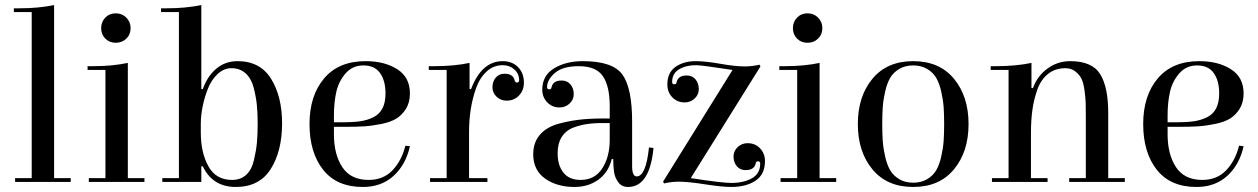

<svg xmlns="http://www.w3.org/2000/svg" viewBox="-20 -723 5000 763"><path d="M195 -703V-15H261V0H40V-15H106V-675H35V-690H56Q134 -690 195 -703Z M488 -473V-15H554V0H333V-15H399V-445H328V-460H349Q427 -460 488 -473ZM398.5 -569.5Q382 -586 382 -611Q382 -636 398.5 -653Q415 -670 440 -670Q465 -670 482 -653Q499 -636 499 -611Q499 -586 482 -569.5Q465 -553 440 -553Q415 -553 398.5 -569.5Z M780 -703V-369H786Q804 -420 839.5 -450Q875 -480 924 -480Q1014 -480 1057.5 -409.5Q1101 -339 1101 -233Q1101 -123 1056 -51.5Q1011 20 917 20Q825 20 786 -62H780V0H625V-15H691V-675H620V-690H641Q719 -690 780 -703ZM778 -231V-195Q778 -117 808 -62.5Q838 -8 902 -8Q936 -8 958 -28Q980 -48 989 -86Q998 -124 1001 -156Q1004 -188 1004 -233Q1004 -275 1000.5 -308Q997 -341 987.5 -376.5Q978 -412 955.5 -432Q933 -452 900 -452Q870 -452 845.5 -429.5Q821 -407 807 -372.5Q793 -338 785.5 -301Q778 -264 778 -231Z M1433 -480Q1508 -480 1558.5 -448Q1609 -416 1609 -352Q1609 -316 1593.5 -291Q1578 -266 1555.5 -252Q1533 -238 1496 -230.5Q1459 -223 1428.5 -221Q1398 -219 1354 -219H1307V-190Q1307 -109 1340.5 -58.5Q1374 -8 1445 -8Q1503 -8 1539.5 -46Q1576 -84 1591 -144L1609 -142Q1593 -69 1544.5 -24.5Q1496 20 1422 20Q1318 20 1264 -48.5Q1210 -117 1210 -230Q1210 -343 1268 -411.5Q1326 -480 1433 -480ZM1307 -237H1342Q1383 -237 1411 -241Q1439 -245 1463.5 -257Q1488 -269 1500 -292.5Q1512 -316 1512 -352Q1512 -402 1490.5 -432.5Q1469 -463 1424 -463Q1381 -463 1353.5 -431.5Q1326 -400 1316.5 -358Q1307 -316 1307 -265Z M2043 -404Q2043 -430 2024 -447Q2005 -464 1978 -464Q1941 -464 1913.5 -438.5Q1886 -413 1871.5 -371.5Q1857 -330 1850.5 -287Q1844 -244 1844 -201V-15H1917V0H1689V-15H1755V-445H1684V-460H1705Q1785 -460 1846 -473V-369H1852Q1894 -480 1978 -480Q2015 -480 2038.5 -456.5Q2062 -433 2062 -394Q2062 -364 2042.5 -343.5Q2023 -323 1993 -323Q1970 -323 1953.5 -338.5Q1937 -354 1937 -376Q1937 -399 1950 -414.5Q1963 -430 1985 -430Q2019 -430 2025 -404Q2027 -395 2034 -395Q2043 -395 2043 -404Z M2296 -480Q2415 -480 2453.5 -426.5Q2492 -373 2492 -240V-63Q2492 -22 2510 -22Q2547 -22 2559 -137L2577 -135Q2562 20 2476 20Q2451 20 2437.5 2Q2424 -16 2420.5 -37.5Q2417 -59 2417 -91H2411Q2398 -38 2358 -9Q2318 20 2263 20Q2193 20 2146 -13.5Q2099 -47 2099 -110Q2099 -157 2126 -188Q2153 -219 2202.5 -232Q2252 -245 2298 -249Q2344 -253 2403 -252V-301Q2403 -380 2376 -420Q2349 -460 2280 -460Q2216 -460 2185 -433Q2154 -406 2154 -377Q2154 -368 2163 -368Q2171 -368 2172 -377Q2178 -403 2212 -403Q2234 -403 2247 -387.5Q2260 -372 2260 -349Q2260 -327 2243.5 -311.5Q2227 -296 2204 -296Q2174 -296 2154.5 -316.5Q2135 -337 2135 -367Q2135 -423 2182 -451.5Q2229 -480 2296 -480ZM2403 -167V-234Q2357 -235 2324 -231.5Q2291 -228 2260 -216.5Q2229 -205 2212.5 -179Q2196 -153 2196 -114Q2196 -66 2219 -37Q2242 -8 2287 -8Q2344 -8 2373.5 -54Q2403 -100 2403 -167Z M2746 -480Q2783 -480 2842.5 -469.5Q2902 -459 2939 -459Q2970 -459 2998 -466L3002 -459L2725 -15H2726Q2850 4 2886 4Q2935 4 2968 -14.5Q3001 -33 3001 -73Q3001 -82 2992 -82Q2984 -82 2983 -73Q2977 -47 2943 -47Q2921 -47 2908 -62.5Q2895 -78 2895 -101Q2895 -123 2911.5 -138.5Q2928 -154 2951 -154Q2981 -154 3000.5 -133.5Q3020 -113 3020 -83Q3020 -30 2982.5 -5Q2945 20 2886 20Q2849 20 2782 9.5Q2715 -1 2678 -1Q2647 -1 2619 6L2615 -1L2891 -445Q2768 -464 2746 -464Q2706 -464 2678.5 -447.5Q2651 -431 2651 -397Q2651 -388 2660 -388Q2668 -388 2669 -397Q2675 -423 2709 -423Q2731 -423 2744 -407.5Q2757 -392 2757 -369Q2757 -347 2740.5 -331.5Q2724 -316 2701 -316Q2671 -316 2651.5 -336.5Q2632 -357 2632 -387Q2632 -434 2664 -457Q2696 -480 2746 -480Z M3237 -473V-15H3303V0H3082V-15H3148V-445H3077V-460H3098Q3176 -460 3237 -473ZM3147.5 -569.5Q3131 -586 3131 -611Q3131 -636 3147.5 -653Q3164 -670 3189 -670Q3214 -670 3231 -653Q3248 -636 3248 -611Q3248 -586 3231 -569.5Q3214 -553 3189 -553Q3164 -553 3147.5 -569.5Z M3771 -50Q3713 20 3609 20Q3505 20 3447 -50Q3389 -120 3389 -230Q3389 -340 3447 -410Q3505 -480 3609 -480Q3713 -480 3771 -410Q3829 -340 3829 -230Q3829 -120 3771 -50ZM3730 -163Q3732 -192 3732 -230Q3732 -268 3730 -297Q3728 -326 3720.5 -359Q3713 -392 3700.5 -413.5Q3688 -435 3664.5 -449Q3641 -463 3609 -463Q3577 -463 3553.5 -449Q3530 -435 3517.5 -413.5Q3505 -392 3497.5 -359Q3490 -326 3488 -297Q3486 -268 3486 -230Q3486 -192 3488 -163Q3490 -134 3497.5 -101Q3505 -68 3517.5 -46.5Q3530 -25 3553.5 -11Q3577 3 3609 3Q3641 3 3664.5 -11Q3688 -25 3700.5 -46.5Q3713 -68 3720.5 -101Q3728 -134 3730 -163Z M4143 -15V0H3922V-15H3988V-445H3917V-460H3938Q4017 -460 4079 -473V-373H4085Q4102 -421 4142.5 -450.5Q4183 -480 4233 -480Q4320 -480 4352 -428.5Q4384 -377 4384 -275V-15H4450V0H4229V-15H4295V-261Q4295 -295 4294.5 -313.5Q4294 -332 4290 -362.5Q4286 -393 4278 -409.5Q4270 -426 4253.5 -439Q4237 -452 4214 -452Q4173 -452 4144.5 -429Q4116 -406 4102 -366Q4088 -326 4082.5 -285Q4077 -244 4077 -196V-15Z M4746 -480Q4821 -480 4871.5 -448Q4922 -416 4922 -352Q4922 -316 4906.5 -291Q4891 -266 4868.5 -252Q4846 -238 4809 -230.5Q4772 -223 4741.5 -221Q4711 -219 4667 -219H4620V-190Q4620 -109 4653.5 -58.5Q4687 -8 4758 -8Q4816 -8 4852.5 -46Q4889 -84 4904 -144L4922 -142Q4906 -69 4857.5 -24.5Q4809 20 4735 20Q4631 20 4577 -48.5Q4523 -117 4523 -230Q4523 -343 4581 -411.5Q4639 -480 4746 -480ZM4620 -237H4655Q4696 -237 4724 -241Q4752 -245 4776.5 -257Q4801 -269 4813 -292.5Q4825 -316 4825 -352Q4825 -402 4803.5 -432.5Q4782 -463 4737 -463Q4694 -463 4666.5 -431.5Q4639 -400 4629.5 -358Q4620 -316 4620 -265Z"/></svg>

Font: Elsie Swash Caps
Style: Regular
Weight: 400
Designer: Alejandro Inler
Foundry: Alejandro Inler
Version: 1.001